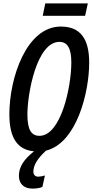

<svg xmlns="http://www.w3.org/2000/svg" viewBox="-20 -880 555 1128"><path d="M231 -787H480L496 -860H246ZM229 218 244 151C229 155 215 158 205 158C187 158 176 147 176 128C177 90 198 54 250 5C431 -39 504 -338 504 -512C504 -654 451 -724 337 -724C137 -724 35 -426 35 -208C35 -70 82 0 180 9C122 55 91 99 91 153C91 197 118 228 170 228C191 228 211 226 229 218ZM212 -82C165 -82 141 -116 141 -207C141 -332 196 -634 329 -634C376 -634 399 -596 399 -514C399 -366 337 -82 212 -82Z"/></svg>

Font: Noto Sans UI Condensed Medium
Style: Italic
Weight: 500
Width: 3
Italic angle: -12°
Designer: Monotype Design Team
Foundry: Monotype Imaging Inc.
Version: Version 1.901